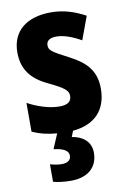

<svg xmlns="http://www.w3.org/2000/svg" viewBox="-89 -614 601 907"><g transform="rotate(-10 211.0 -160.0)"><path d="M306 128C306 75 268 45 216 37L227 9C334 -1 391 -63 391 -165C391 -252 345 -297 269 -336C192 -376 178 -385 178 -409C178 -431 195 -443 226 -443C263 -443 306 -426 344 -404L385 -515C331 -544 280 -560 220 -560C103 -560 32 -502 32 -401C32 -319 72 -269 148 -233C228 -195 242 -180 242 -156C242 -128 223 -115 184 -115C136 -115 78 -134 33 -159V-21C70 -4 109 5 151 8L121 79C166 84 192 97 192 122C192 143 176 155 148 155C131 155 112 152 92 146V230C114 236 143 240 177 240C259 240 306 197 306 128Z"/></g></svg>

Font: Noto Sans Georgian Condensed ExtraBold
Style: Regular
Weight: 800
Width: 3
Designer: Monotype Design Team, Akaki Razmadze
Foundry: Google LLC
Version: Version 2.005